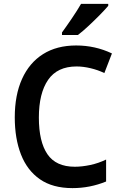

<svg xmlns="http://www.w3.org/2000/svg" viewBox="-20 -958 640 988"><path d="M353 10Q251 10 185.5 -35.5Q120 -81 88 -163Q56 -245 56 -354Q56 -469 93.5 -552Q131 -635 201.5 -679.5Q272 -724 372 -724Q470 -724 556 -683L517 -582Q484 -598 446 -607Q408 -616 374 -616Q275 -616 227.5 -547Q180 -478 180 -353Q180 -229 224 -164.5Q268 -100 365 -100Q402 -100 444.5 -109Q487 -118 526 -137V-24Q443 10 353 10ZM299 -791Q321 -821 349.5 -863Q378 -905 397 -938H537V-928Q522 -910 494.5 -882Q467 -854 436.5 -825.5Q406 -797 381 -778H299Z"/></svg>

Font: Noto Sans Mono SemiBold
Style: Regular
Weight: 600
Designer: Monotype Design Team
Foundry: Monotype Imaging Inc.
Version: Version 2.014; ttfautohint (v1.8.4.7-5d5b)